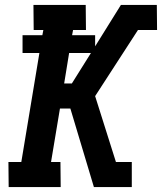

<svg xmlns="http://www.w3.org/2000/svg" viewBox="-20 -755 654 775"><path d="M225 0H15L14 -101H66L139 -541H71V-613H151L155 -634H116L115 -735H326L327 -634H275L271 -613H364V-568L468 -735H613L614 -634H537L364 -367L448 -101H512V0H359L264 -317H222L186 -101H224ZM239 -418H270L347 -541H259Z"/></svg>

Font: Iosevka HT Extended
Style: Bold Italic
Weight: 700
Width: 7
Italic angle: -9°
Monospace: yes
Designer: Belleve Invis
Foundry: Belleve Invis
Version: Version 32.3.0; ttfautohint (v1.8.4)